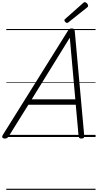

<svg xmlns="http://www.w3.org/2000/svg" viewBox="-58 -1266 903 1774"><path d="M-14 14Q-30 14 -35.5 5Q-41 -4 -32 -19L569 -981Q576 -993 584 -998Q592 -1003 606 -1003Q619 -1003 625 -997.5Q631 -992 633 -976L720 -14Q722 0 716 7Q710 14 694 14Q680 14 675 8.5Q670 3 668 -10L642 -298H204L24 -9Q14 5 7 9.5Q0 14 -14 14ZM235 -348H638L587 -918ZM562 -1054Q554 -1054 545.5 -1062.5Q537 -1071 537 -1078Q537 -1081 538 -1084Q539 -1087 543 -1090L709 -1237Q713 -1241 716 -1243.5Q719 -1246 724 -1246Q731 -1246 738.5 -1241Q746 -1236 751 -1228Q756 -1220 756 -1213Q756 -1209 755 -1206Q754 -1203 748 -1198L576 -1061Q571 -1058 568 -1056Q565 -1054 562 -1054ZM0 478H825V488H0ZM0 -20H825V0H0ZM0 -505H825V-500H0ZM0 -998H825V-988H0Z"/></svg>

Font: Playwrite AU SA Guides
Style: Regular
Weight: 400
Designer: Veronika Burian, José Scaglione
Foundry: TypeTogether
Version: Version 1.003